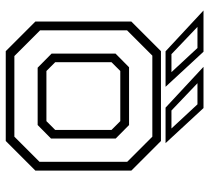

<svg xmlns="http://www.w3.org/2000/svg" viewBox="-50 -678 728 668"><g transform="rotate(90 314.0 -344.0)"><path d="M158 0 55 -103V-437L158 -540H470.5L573.5 -437V-103L470.5 0ZM175 -30H455.5L543 -117.5V-422.5L455.5 -510H173.5L85.5 -422V-119.5ZM215.5 -111 166.5 -159.5V-382L214 -429H415L462 -382.5V-157.5L415 -111ZM227 -141.5H401.5L432 -172V-368L401.5 -398.5H227L196.5 -368V-172ZM478 -556H354.5L212.5 -688H356ZM427 -576.5 343 -667H269.5L364.5 -576.5ZM282 -556H158.5L16.5 -688H160ZM231 -576.5 147 -667H73.5L168.5 -576.5Z"/></g></svg>

Font: Tourney Light
Style: Regular
Weight: 300
Version: Version 1.015